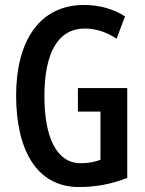

<svg xmlns="http://www.w3.org/2000/svg" viewBox="-20 -744 584 774"><path d="M294 -389V-294H385V-100C363 -91 335 -86 306 -86C204 -86 159 -198 159 -356C159 -533 215 -629 322 -629C366 -629 409 -615 450 -588L484 -678C439 -707 382 -724 319 -724C138 -724 45 -577 45 -359C45 -141 127 10 298 10C366 10 431 -2 493 -27V-389Z"/></svg>

Font: Noto Sans Display Condensed Medium
Style: Regular
Weight: 500
Width: 3
Designer: Monotype Design Team
Foundry: Monotype Imaging Inc.
Version: Version 1.900